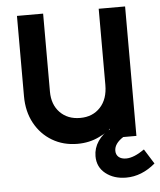

<svg xmlns="http://www.w3.org/2000/svg" viewBox="-53 -595 690 826"><g transform="rotate(-5 292.5 -182.0)"><path d="M51 -202V-549H164V-212Q164 -156 197 -122Q230 -88 284 -88Q338 -88 371 -123.5Q404 -159 404 -220V-549H518V10H461Q422 35 422 66Q422 83 433.5 93Q445 103 466 103Q499 103 545 71L585 135Q526 185 459 185Q406 185 370.5 157Q335 129 335 82Q335 47 355 17.5Q375 -12 407 -28V-31Q400 -20 357.5 1Q315 22 263 22Q202 22 154 -6.5Q106 -35 78.5 -85.5Q51 -136 51 -202Z"/></g></svg>

Font: BLUETTI 2.0 Medium
Style: Italic
Weight: 500
Designer: Stijn de Vries
Foundry: tokotype
Version: Version 2.005;October 31, 2023;FontCreator 14.0.0.2814 64-bi